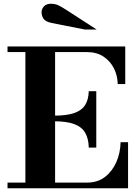

<svg xmlns="http://www.w3.org/2000/svg" viewBox="-20 -1001 736 1021"><path d="M20 0V-30H443Q499.3 -30 538.2 -60Q577 -90 598.6 -138.9Q620.1 -187.9 621.3 -245H661V0ZM115 -15V-754H273V-15ZM452.1 -216Q451 -264 433 -295Q415 -326 375 -341Q335 -356 269 -356V-386Q335 -386 375 -400Q415 -414 433 -443Q451 -472 452 -516H492V-216ZM606 -554Q605 -600.3 585.3 -638.5Q565.6 -676.8 529.8 -700.4Q494 -724 443 -724H20V-754H646V-554ZM431 -844 254 -879Q221 -886 211 -902Q201 -918 201 -935Q201 -953 213.5 -967Q226 -981 251 -981Q273 -981 290 -973Q307 -965 333 -948L494 -844Z"/></svg>

Font: Libre Bodoni
Style: Regular
Weight: 400
Designer: Pablo Impallari, Rodrigo Fuenzalida
Foundry: Impallari Type
Version: Version 2.005;gftools[0.9.23]